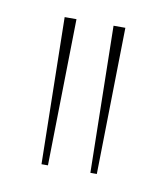

<svg xmlns="http://www.w3.org/2000/svg" viewBox="-45 -739 301 352"><g transform="rotate(10 105.0 -563.5)"><path d="M54 -427 49 -700H71L66 -427ZM145 -427 140 -700H162L157 -427Z"/></g></svg>

Font: Georama Condensed Thin
Style: Regular
Weight: 100
Width: 3
Designer: Jean-Baptiste Levee
Foundry: Production Type
Version: Version 1.000